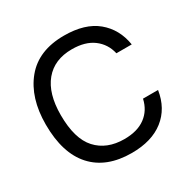

<svg xmlns="http://www.w3.org/2000/svg" viewBox="-168 -902 1061 1073"><g transform="rotate(-30 362.0 -365.0)"><path d="M381 -744Q516 -744 592 -681Q668 -618 685 -512H586Q571 -578 519 -617Q467 -656 381 -656Q268 -656 206 -581.5Q144 -507 144 -368Q144 -215 208.5 -144.5Q273 -74 386 -74Q470 -74 521.5 -112Q573 -150 588 -218H685Q668 -108 590 -47Q512 14 383 14Q220 14 132.5 -82.5Q45 -179 45 -364Q45 -536 130.5 -640Q216 -744 381 -744Z"/></g></svg>

Font: Nacelle
Style: Regular
Weight: 400
Designer: Sora Sagano
Foundry: Sora Sagano
Version: Version 1.000;FEAKit 1.0